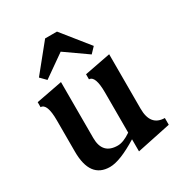

<svg xmlns="http://www.w3.org/2000/svg" viewBox="-173 -840 913 974"><g transform="rotate(-30 283.5 -353.0)"><path d="M358.4 14.6V-56.2Q251.5 9.8 192.4 9.8Q76.2 9.8 76.2 -147V-330.1Q76.2 -429.2 38.1 -429.2V-458.5L191.4 -487.8V-160.2Q191.4 -64.5 280.8 -64.5Q313.5 -64.5 358.4 -95.2V-330.1Q358.4 -428.7 321.3 -428.7V-458.5L473.6 -487.8V-168.9Q473.6 -67.4 556.6 -66.4V-26.9ZM396.5 -531.2 267.1 -622.1 137.7 -531.2 106 -563.5 232.4 -719.7H301.8L427.2 -563.5Z"/></g></svg>

Font: Kelvinch
Style: Bold
Weight: 700
Designer: Paul James Miller
Foundry: High-Logic / Made with FontCreator
Version: Version 3.501;March 28, 2021;FontCreator 13.0.0.2683 64-bit